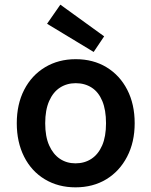

<svg xmlns="http://www.w3.org/2000/svg" viewBox="-20 -792 650 824"><path d="M304 12Q230 12 172.5 -22.5Q115 -57 83.5 -119.5Q52 -182 52 -263Q52 -345 84 -407Q116 -469 173.5 -503.5Q231 -538 305 -538Q380 -538 437 -503.5Q494 -469 526 -407Q558 -345 558 -263Q558 -182 525.5 -119.5Q493 -57 436 -22.5Q379 12 304 12ZM304 -91Q343 -91 372.5 -110.5Q402 -130 418.5 -168Q435 -206 435 -263Q435 -320 419 -358.5Q403 -397 373.5 -416Q344 -435 305 -435Q267 -435 237.5 -416Q208 -397 191 -358.5Q174 -320 174 -263Q174 -206 191 -168Q208 -130 237 -110.5Q266 -91 304 -91ZM382 -569 182 -690 239 -772 427 -636Z"/></svg>

Font: DM Sans 9pt
Style: Semibold
Weight: 600
Designer: Colophon Foundry, Jonny Pinhorn
Foundry: Colophon Foundry
Version: Version 4.004;gftools[0.9.30]